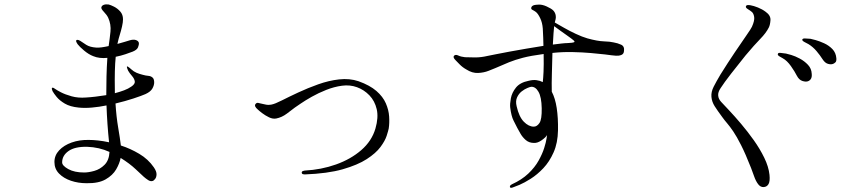

<svg xmlns="http://www.w3.org/2000/svg" viewBox="-20 -826 4040 896"><path d="M698 -45Q711 -26 710.5 -12Q710 2 703.5 9.5Q697 17 694 18Q683 22 671.5 14.5Q660 7 651 -1Q642 -9 613.5 -36Q585 -63 543 -89Q538 -63 522 -35.5Q506 -8 473 11Q440 30 384 29Q345 29 311 17.5Q277 6 255.5 -16Q234 -38 234 -70Q234 -101 256 -124.5Q278 -148 314.5 -161Q351 -174 395 -173Q413 -173 437 -170.5Q461 -168 489 -162Q480 -248 477 -334Q443 -327 409 -324Q375 -321 347 -324Q307 -328 282.5 -342.5Q258 -357 244.5 -373.5Q231 -390 225 -401Q220 -413 223 -416Q226 -418 230.5 -415.5Q235 -413 239 -410Q244 -406 264 -395.5Q284 -385 314.5 -376.5Q345 -368 382 -371Q401 -372 426 -375Q451 -378 476 -382Q476 -426 477 -469Q478 -512 481 -556Q463 -554 446 -556Q429 -558 415 -564Q394 -572 372.5 -590Q351 -608 342 -620Q339 -624 336.5 -629.5Q334 -635 336 -638Q337 -640 342 -640Q347 -640 355 -635Q366 -627 383 -616.5Q400 -606 428 -604Q439 -603 454 -605Q469 -607 487 -611Q492 -644 495.5 -678Q499 -712 485 -743Q479 -756 465 -770.5Q451 -785 453 -792Q455 -800 464.5 -803.5Q474 -807 487 -805Q496 -803 512 -795Q528 -787 541 -772.5Q554 -758 554 -736Q554 -722 549.5 -702.5Q545 -683 539 -663.5Q533 -644 530 -630Q529 -628 529 -625.5Q529 -623 528 -621Q547 -626 563 -631Q579 -636 586 -638Q603 -643 614.5 -639Q626 -635 628 -626Q629 -617 624 -605Q619 -593 599 -585Q586 -580 565.5 -573Q545 -566 520 -561Q517 -532 516 -493.5Q515 -455 516 -403V-391Q539 -397 559 -404.5Q579 -412 593 -422Q611 -434 609 -446.5Q607 -459 596 -471.5Q585 -484 578 -496Q576 -500 574 -506Q569 -520 577.5 -514.5Q586 -509 592 -503Q604 -492 617 -486.5Q630 -481 646 -477Q660 -473 672.5 -472Q685 -471 693 -463Q699 -457 699.5 -443Q700 -429 691.5 -413.5Q683 -398 659 -387Q641 -379 603 -366.5Q565 -354 519 -343Q523 -280 531.5 -230.5Q540 -181 544 -147Q588 -133 630 -108Q672 -83 698 -45ZM373 -21Q393 -21 420 -28.5Q447 -36 468 -57Q489 -78 491 -117Q467 -128 441 -134Q415 -140 386 -141Q329 -142 299.5 -121Q270 -100 270 -68Q270 -53 298.5 -37Q327 -21 373 -21Z M1402 -12Q1400 -12 1394.5 -13Q1389 -14 1388 -20Q1388 -26 1394 -28Q1400 -30 1402 -30Q1479 -34 1548 -58.5Q1617 -83 1666 -125.5Q1715 -168 1732 -226Q1747 -278 1738 -316.5Q1729 -355 1704 -381Q1679 -407 1646 -419Q1613 -431 1576 -426Q1539 -421 1502.5 -406.5Q1466 -392 1435 -374.5Q1404 -357 1383 -342.5Q1362 -328 1356 -324Q1343 -314 1319 -296Q1295 -278 1269 -273Q1253 -270 1235.5 -278.5Q1218 -287 1203.5 -298Q1189 -309 1183 -315Q1165 -330 1172 -340Q1177 -347 1184 -346Q1191 -345 1197 -343Q1204 -342 1217.5 -338.5Q1231 -335 1247 -338Q1263 -341 1295.5 -357.5Q1328 -374 1372 -394.5Q1416 -415 1465 -432.5Q1514 -450 1562.5 -455.5Q1611 -461 1653 -447Q1706 -428 1736.5 -401.5Q1767 -375 1780.5 -344Q1794 -313 1796 -282.5Q1798 -252 1794 -226Q1792 -216 1784.5 -192.5Q1777 -169 1755.5 -140Q1734 -111 1691.5 -83.5Q1649 -56 1579 -36Q1509 -16 1402 -12Z M2844 -628Q2862 -625 2878.5 -617.5Q2895 -610 2892 -588Q2891 -574 2879.5 -569.5Q2868 -565 2854.5 -566Q2841 -567 2834 -568Q2829 -569 2803 -572Q2777 -575 2737.5 -578.5Q2698 -582 2651.5 -583Q2605 -584 2558 -579Q2557 -533 2555.5 -484.5Q2554 -436 2555 -398Q2571 -368 2578 -322Q2585 -276 2584 -218Q2583 -159 2563.5 -115Q2544 -71 2515.5 -41Q2487 -11 2457 8Q2427 27 2404.5 36.5Q2382 46 2375 48Q2363 53 2360 48Q2357 40 2369 34Q2415 13 2445.5 -16Q2476 -45 2493.5 -76.5Q2511 -108 2519.5 -135Q2528 -162 2530.5 -179Q2533 -196 2533 -196Q2528 -186 2508.5 -172Q2489 -158 2472 -159Q2449 -159 2433.5 -172.5Q2418 -186 2408.5 -203Q2399 -220 2394 -229Q2387 -243 2376.5 -263.5Q2366 -284 2361 -324Q2359 -340 2364 -367Q2369 -394 2388 -417.5Q2407 -441 2447 -449Q2467 -454 2483 -452Q2499 -450 2513 -443Q2515 -460 2516.5 -491Q2518 -522 2517 -574Q2457 -566 2420.5 -556.5Q2384 -547 2355.5 -535.5Q2327 -524 2291 -508Q2281 -504 2260 -495.5Q2239 -487 2211.5 -485.5Q2184 -484 2156 -502Q2138 -512 2124.5 -526Q2111 -540 2106 -545Q2092 -559 2099 -566Q2106 -573 2118.5 -567Q2131 -561 2150 -559Q2170 -558 2197.5 -558Q2225 -558 2255 -565Q2265 -567 2292.5 -572.5Q2320 -578 2357.5 -585Q2395 -592 2436.5 -599Q2478 -606 2516 -612Q2516 -630 2515 -650Q2514 -670 2513 -693Q2511 -720 2501 -741Q2491 -762 2481 -770Q2473 -776 2465.5 -779.5Q2458 -783 2459 -789Q2460 -798 2472 -802Q2479 -804 2495 -804.5Q2511 -805 2531 -796Q2553 -786 2561.5 -777.5Q2570 -769 2573 -756Q2575 -745 2573 -737Q2571 -729 2569 -721Q2585 -712 2611 -697Q2637 -682 2667 -668Q2697 -654 2721 -647Q2768 -634 2798 -633Q2828 -632 2844 -628ZM2471 -235Q2486 -235 2497.5 -252Q2509 -269 2508 -321Q2507 -373 2493 -397.5Q2479 -422 2459 -421Q2455 -421 2441.5 -415.5Q2428 -410 2414.5 -399.5Q2401 -389 2393 -371.5Q2385 -354 2391 -330Q2402 -281 2424.5 -258Q2447 -235 2471 -235ZM2661 -631Q2662 -633 2657 -637.5Q2652 -642 2645 -647Q2641 -650 2627 -660Q2613 -670 2596 -682Q2579 -694 2566 -704Q2565 -692 2563 -669Q2561 -646 2560 -618Q2583 -621 2601 -623Q2619 -625 2629 -625Q2637 -625 2648.5 -626.5Q2660 -628 2661 -631Z M3544 47Q3529 48 3518 33.5Q3507 19 3499.5 -2.5Q3492 -24 3485 -42Q3459 -108 3438.5 -148.5Q3418 -189 3402 -212.5Q3386 -236 3373.5 -250.5Q3361 -265 3351 -279Q3328 -310 3315 -330.5Q3302 -351 3300 -374Q3298 -397 3310.5 -421.5Q3323 -446 3342 -478Q3377 -534 3409 -581.5Q3441 -629 3463 -660.5Q3485 -692 3489 -701Q3502 -730 3499.5 -746.5Q3497 -763 3489 -770Q3482 -776 3469 -784Q3456 -792 3463 -800Q3467 -804 3482 -801.5Q3497 -799 3517 -791Q3537 -783 3553 -771Q3577 -754 3575.5 -732Q3574 -710 3568 -698Q3555 -672 3528 -644.5Q3501 -617 3459 -567Q3425 -525 3392 -482.5Q3359 -440 3343 -415Q3330 -396 3331.5 -380Q3333 -364 3345 -351Q3358 -337 3383 -310.5Q3408 -284 3438.5 -248Q3469 -212 3497.5 -172Q3526 -132 3546.5 -90Q3567 -48 3571 -10Q3574 20 3566.5 33Q3559 46 3544 47ZM3610 -574Q3611 -581 3624 -579Q3637 -577 3648 -576Q3654 -575 3672.5 -569.5Q3691 -564 3712.5 -552.5Q3734 -541 3750.5 -523.5Q3767 -506 3768 -482Q3771 -455 3751 -447Q3741 -443 3725 -448Q3709 -453 3699 -472Q3689 -492 3671 -517.5Q3653 -543 3633 -554Q3625 -558 3616.5 -563.5Q3608 -569 3610 -574ZM3724 -641Q3725 -647 3737 -646.5Q3749 -646 3762 -645Q3768 -644 3786 -639Q3804 -634 3826 -624Q3848 -614 3864.5 -597Q3881 -580 3883 -554Q3884 -540 3878.5 -535Q3873 -530 3868 -528Q3858 -524 3844 -528Q3830 -532 3819 -549Q3807 -568 3790.5 -587.5Q3774 -607 3753 -620Q3745 -624 3734 -630Q3723 -636 3724 -641Z"/></svg>

Font: Shippori Mincho TTF
Style: Regular
Weight: 400
Version: Version 2.100